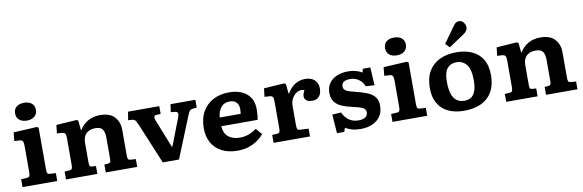

<svg xmlns="http://www.w3.org/2000/svg" viewBox="-55 -1301 5459 1797"><g transform="rotate(-10 2674.5 -403.0)"><path d="M196 -606Q150 -606 123.5 -628.5Q97 -651 97 -691Q97 -730 123 -752.5Q149 -775 196 -775Q243 -775 269 -752.5Q295 -730 295 -691Q295 -652 268 -629Q241 -606 196 -606ZM46 0V-75L100 -78Q120 -79 126 -89.5Q132 -100 132 -128V-374Q132 -406 125.5 -420Q119 -434 93 -435L45 -438L53 -519L275 -531L291 -522V-125Q291 -102 295.5 -90.5Q300 -79 322 -78L376 -75V0Z M459 0V-75L506 -78Q522 -78 528.5 -88Q535 -98 535 -126V-379Q535 -409 528 -421.5Q521 -434 497 -436L450 -439L459 -518L652 -531L668 -522L677 -431H682Q710 -480 760 -509Q810 -538 876 -538Q968 -538 1013 -490Q1058 -442 1058 -365V-118Q1058 -99 1063 -88.5Q1068 -78 1091 -77L1136 -74V0H837V-75L869 -77Q885 -78 892 -86Q899 -94 899 -118V-320Q899 -372 881 -398.5Q863 -425 812 -425Q757 -425 725.5 -395Q694 -365 694 -305V-121Q694 -98 698.5 -88Q703 -78 720 -77L757 -75V0Z M1379 0 1218 -387Q1205 -416 1196 -428Q1187 -440 1167 -442L1128 -445L1141 -524H1438V-450L1396 -448Q1362 -446 1381 -398L1487 -131H1494L1594 -391Q1604 -417 1599.5 -430.5Q1595 -444 1571 -446L1534 -450L1545 -524H1781V-450L1742 -446Q1724 -444 1715 -435Q1706 -426 1692 -392L1533 0Z M2091 14Q2002 14 1939.5 -18.5Q1877 -51 1844.5 -109.5Q1812 -168 1812 -247Q1812 -340 1849 -404.5Q1886 -469 1951 -503.5Q2016 -538 2102 -538Q2207 -538 2269 -486Q2331 -434 2331 -340Q2331 -314 2329 -288.5Q2327 -263 2322 -238H1977Q1981 -170 2022 -136.5Q2063 -103 2130 -103Q2177 -103 2216 -117.5Q2255 -132 2290 -158L2341 -99Q2299 -49 2234.5 -17.5Q2170 14 2091 14ZM1977 -321H2176Q2179 -344 2179 -367Q2179 -407 2157 -430Q2135 -453 2093 -453Q2041 -453 2011 -416.5Q1981 -380 1977 -321Z M2432 0V-75L2479 -78Q2495 -79 2501.5 -88.5Q2508 -98 2508 -127V-376Q2508 -410 2501.5 -422Q2495 -434 2471 -436L2423 -439L2432 -518L2625 -531L2641 -522L2650 -430H2655Q2682 -480 2726.5 -509Q2771 -538 2825 -538Q2882 -538 2914.5 -508Q2947 -478 2947 -428Q2947 -379 2924.5 -352Q2902 -325 2859 -325Q2820 -325 2802 -340.5Q2784 -356 2784 -379Q2784 -389 2787.5 -401.5Q2791 -414 2802 -437Q2770 -448 2739 -433.5Q2708 -419 2687.5 -386Q2667 -353 2667 -309V-125Q2667 -99 2672.5 -88.5Q2678 -78 2697 -78L2778 -74V0Z M3032 14 3019 -165 3103 -170Q3150 -69 3253 -69Q3296 -69 3318.5 -85.5Q3341 -102 3341 -130Q3341 -159 3314.5 -173.5Q3288 -188 3219 -203Q3165 -214 3121.5 -232Q3078 -250 3052.5 -282.5Q3027 -315 3027 -370Q3027 -423 3053.5 -460.5Q3080 -498 3127 -518Q3174 -538 3233 -538Q3273 -538 3308.5 -528Q3344 -518 3366 -504L3375 -538H3446L3456 -367L3373 -372Q3357 -415 3321 -439.5Q3285 -464 3242 -464Q3159 -464 3159 -408Q3159 -378 3186 -364Q3213 -350 3278 -335Q3340 -320 3384 -301Q3428 -282 3451 -251Q3474 -220 3474 -168Q3474 -111 3447 -70.5Q3420 -30 3371.5 -8Q3323 14 3261 14Q3212 14 3176 3.5Q3140 -7 3114 -23L3101 14Z M3712 -606Q3666 -606 3639.5 -628.5Q3613 -651 3613 -691Q3613 -730 3639 -752.5Q3665 -775 3712 -775Q3759 -775 3785 -752.5Q3811 -730 3811 -691Q3811 -652 3784 -629Q3757 -606 3712 -606ZM3562 0V-75L3616 -78Q3636 -79 3642 -89.5Q3648 -100 3648 -128V-374Q3648 -406 3641.5 -420Q3635 -434 3609 -435L3561 -438L3569 -519L3791 -531L3807 -522V-125Q3807 -102 3811.5 -90.5Q3816 -79 3838 -78L3892 -75V0Z M4243 14Q4109 14 4035 -54.5Q3961 -123 3961 -251Q3961 -347 3999 -410.5Q4037 -474 4104.5 -506Q4172 -538 4263 -538Q4347 -538 4411 -509Q4475 -480 4510.5 -421Q4546 -362 4546 -272Q4546 -134 4467 -60Q4388 14 4243 14ZM4259 -78Q4321 -78 4350 -120.5Q4379 -163 4379 -250Q4379 -357 4343 -401.5Q4307 -446 4247 -446Q4192 -446 4160 -408Q4128 -370 4128 -280Q4128 -78 4259 -78ZM4212 -594 4174 -633 4285 -788Q4298 -806 4309.5 -813Q4321 -820 4336 -820Q4358 -820 4371.5 -808.5Q4385 -797 4391.5 -781Q4398 -765 4398 -752Q4398 -718 4360 -693Z M4643 0V-75L4690 -78Q4706 -78 4712.5 -88Q4719 -98 4719 -126V-379Q4719 -409 4712 -421.5Q4705 -434 4681 -436L4634 -439L4643 -518L4836 -531L4852 -522L4861 -431H4866Q4894 -480 4944 -509Q4994 -538 5060 -538Q5152 -538 5197 -490Q5242 -442 5242 -365V-118Q5242 -99 5247 -88.5Q5252 -78 5275 -77L5320 -74V0H5021V-75L5053 -77Q5069 -78 5076 -86Q5083 -94 5083 -118V-320Q5083 -372 5065 -398.5Q5047 -425 4996 -425Q4941 -425 4909.5 -395Q4878 -365 4878 -305V-121Q4878 -98 4882.5 -88Q4887 -78 4904 -77L4941 -75V0Z"/></g></svg>

Font: Literata 7pt
Style: Bold
Weight: 700
Designer: Latin by Veronika Burian and Jose Scaglione. Greek by Irene Vlachou. Cyrillic by Vera Evstafieva.
Foundry: TypeTogether
Version: Version 3.002